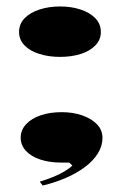

<svg xmlns="http://www.w3.org/2000/svg" viewBox="-20 -488 375 594"><path d="M112 86 103 74Q123 68 143 60Q163 52 179 42.5Q195 33 204 24L194 15H169Q133 15 104.5 5.5Q76 -4 60 -21.5Q44 -39 44 -62Q44 -86 61 -104Q78 -122 106.5 -131.5Q135 -141 171 -141Q206 -141 234.5 -131Q263 -121 280 -103.5Q297 -86 297 -61Q297 -36 282.5 -13Q268 10 242.5 29Q217 48 183.5 62.5Q150 77 112 86ZM166 -468Q201 -468 229.5 -458.5Q258 -449 275 -431.5Q292 -414 292 -389Q292 -365 275 -347.5Q258 -330 229.5 -321Q201 -312 166 -312Q131 -312 102 -321Q73 -330 56 -347.5Q39 -365 39 -389Q39 -414 56 -431.5Q73 -449 102 -458.5Q131 -468 166 -468Z"/></svg>

Font: Kalnia SemiExpanded Medium
Style: Regular
Weight: 500
Width: 6
Designer: Frida Medrano
Foundry: Frida Medrano
Version: Version 1.105